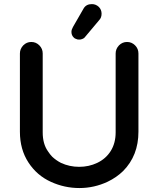

<svg xmlns="http://www.w3.org/2000/svg" viewBox="-20 -905 780 946"><path d="M332 -748Q332 -758.8 339.8 -772.5L392.6 -864.3Q405.3 -884.8 432.6 -884.8Q452.1 -884.8 466.8 -871.1Q480.5 -857.4 480.5 -837.4Q480.5 -817.4 467.8 -804.7Q399.4 -722.7 396 -719.2Q392.6 -715.8 385.3 -712.9Q377.9 -710 372.1 -710Q366.2 -710 362.8 -710.4Q359.4 -710.9 355.5 -712.9Q347.7 -714.8 342.8 -720.7Q332 -731.4 332 -748ZM78.1 -255.9V-641.6Q78.1 -664.1 94.7 -681.6Q111.3 -698.2 134.3 -698.2Q157.2 -698.2 173.8 -681.6Q190.4 -665 190.4 -641.6V-252.9Q190.4 -196.3 215.8 -160.2Q226.6 -143.6 237.3 -132.8Q255.9 -115.2 280.3 -102.5Q322.3 -83 370.1 -83Q418 -83 459 -102.5Q502 -123 525.9 -161.6Q549.8 -200.2 549.8 -252.9V-641.6Q549.8 -664.1 566.4 -681.6Q583 -698.2 606 -698.2Q628.9 -698.2 645.5 -681.6Q662.1 -665 662.1 -641.6V-255.9Q662.1 -138.7 586.9 -62.5Q553.7 -30.3 510.7 -9.8Q444.3 21.5 371.1 21.5Q297.9 21.5 231.4 -8.8Q162.1 -40 120.1 -104.5Q78.1 -168.9 78.1 -255.9Z"/></svg>

Font: FakePearl
Style: SemiBold
Weight: 400
Version: Version 1.2